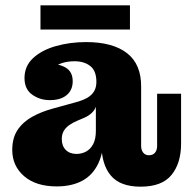

<svg xmlns="http://www.w3.org/2000/svg" viewBox="-20 -688 718 721"><path d="M167 -312Q130 -312 101 -332.5Q72 -353 72 -395Q72 -440 104.5 -470Q137 -500 190 -515Q243 -530 303 -530Q404 -530 457.5 -488Q511 -446 510 -361L342 -380Q342 -422 319 -440Q296 -458 260 -458Q234 -458 212.5 -451Q191 -444 175.5 -431Q160 -418 151 -400L152 -450Q199 -450 226 -434.5Q253 -419 253 -383Q253 -350 230.5 -331Q208 -312 167 -312ZM508 13Q431 13 396 -29Q361 -71 361 -147V-162H340V-287H336L342 -332V-380L510 -361V-140Q510 -124 518 -114.5Q526 -105 539 -105Q554 -105 562 -114.5Q570 -124 570 -140V-336H660V-149Q660 -75 624 -31Q588 13 508 13ZM193 12Q115 12 70.5 -26.5Q26 -65 26 -125Q26 -170 46 -200Q66 -230 101 -249.5Q136 -269 181 -281L268 -305Q293 -312 309 -321.5Q325 -331 333.5 -345.5Q342 -360 342 -381L345 -287H340Q335 -273 322.5 -262Q310 -251 290 -243L271 -235Q252 -227 239 -217.5Q226 -208 219 -195.5Q212 -183 212 -166Q212 -140 227 -125Q242 -110 267 -110Q287 -110 303.5 -119Q320 -128 330 -147Q340 -166 340 -197L370 -186Q370 -118 349 -74Q328 -30 288.5 -9Q249 12 193 12ZM132 -577V-668H468V-577Z"/></svg>

Font: Montagu Slab 144pt
Style: Bold
Weight: 700
Designer: Florian Karsten
Foundry: Florian Karsten
Version: Version 1.000